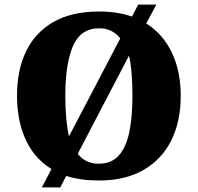

<svg xmlns="http://www.w3.org/2000/svg" viewBox="-20 -775 860 835"><path d="M204 -40Q129 -86 91.5 -168Q54 -250 54 -359Q54 -470 93.5 -552Q133 -634 212.5 -679.5Q292 -725 412 -725Q451 -725 486.5 -719.5Q522 -714 554 -703L581 -755H660L616 -673Q689 -627 727.5 -546Q766 -465 766 -358Q766 -247 725 -164.5Q684 -82 604.5 -36Q525 10 411 10Q370 10 334.5 5Q299 0 268 -10L242 40H162ZM410 -63Q464 -63 496 -98Q528 -133 542 -199Q556 -265 556 -358Q556 -410 552.5 -454Q549 -498 541 -533L318 -106Q352 -63 410 -63ZM503 -608Q487 -629 464 -640.5Q441 -652 412 -652Q331 -652 297.5 -575Q264 -498 264 -358Q264 -306 268 -261.5Q272 -217 280 -182Z"/></svg>

Font: Noto Rashi Hebrew Black
Style: Regular
Weight: 900
Version: Version 1.006